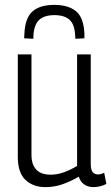

<svg xmlns="http://www.w3.org/2000/svg" viewBox="-20 -757 457 787"><path d="M166 10Q116 10 84.5 -19.5Q53 -49 53 -114V-534H109V-122Q109 -83 128.5 -62Q148 -41 187 -41Q215 -41 242.5 -51Q270 -61 296 -77V-534H352V-85Q352 -61 360 -51.5Q368 -42 381 -42Q394 -42 407 -49L416 -3Q390 10 363 10Q341 10 325 -1Q309 -12 303 -33Q271 -14 237 -2Q203 10 166 10ZM203 -737Q259 -737 291 -711.5Q323 -686 326 -619Q326 -610 326 -600L289 -598Q289 -602 288.5 -605.5Q288 -609 288 -612Q286 -657 265 -676Q244 -695 203 -695Q162 -695 141 -676Q120 -657 117 -612Q117 -605 117 -598L79 -600Q79 -605 79.5 -609.5Q80 -614 80 -619Q83 -684 113.5 -710.5Q144 -737 203 -737Z"/></svg>

Font: Georama SemiCondensed Light
Style: Regular
Weight: 300
Width: 4
Designer: Jean-Baptiste Levee
Foundry: Production Type
Version: Version 1.000